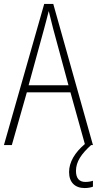

<svg xmlns="http://www.w3.org/2000/svg" viewBox="-20 -735 491 973"><path d="M365 131C365 84 393 44 442 0H451L250 -715H204L0 0H40L116 -267H337L410 -5C359 38 330 87 330 137C330 189 360 218 409 218C426 218 441 215 451 211V181C443 184 428 187 413 187C381 187 365 168 365 131ZM249 -591 327 -303H125L204 -591C212 -623 220 -649 227 -679C234 -649 242 -621 249 -591Z"/></svg>

Font: Noto Sans Georgian Condensed ExtraLight
Style: Regular
Weight: 200
Width: 3
Designer: Monotype Design Team, Akaki Razmadze
Foundry: Google LLC
Version: Version 2.005